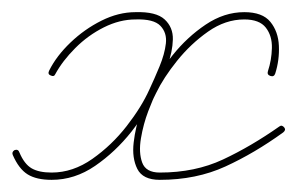

<svg xmlns="http://www.w3.org/2000/svg" viewBox="-26 -290 489 316"><path d="M57 -166Q52 -168 55 -174Q67 -198 90 -220Q113 -242 141 -256Q169 -270 197 -270Q231 -271 245 -258Q259 -245 258.5 -225Q258 -205 249.5 -181.5Q241 -158 231 -137Q217 -107 190.5 -73.5Q164 -40 130.5 -17Q97 6 59 6Q34 6 19.5 -3Q5 -12 -5 -35Q-7 -40 -2 -43Q4 -45 6 -39Q14 -20 26 -13Q38 -6 59 -6Q94 -6 126 -28.5Q158 -51 182.5 -82.5Q207 -114 220 -143Q228 -160 236.5 -180.5Q245 -201 247 -218.5Q249 -236 238 -247.5Q227 -259 197 -258Q171 -258 145 -245Q119 -232 98 -211Q77 -190 65 -168Q63 -163 57 -166ZM415 -173Q421 -191 421.5 -211Q422 -231 411.5 -244.5Q401 -258 376 -258Q345 -258 316.5 -238Q288 -218 265.5 -190Q243 -162 231 -137Q226 -128 218 -107Q210 -86 206 -62.5Q202 -39 208 -22.5Q214 -6 237 -6Q295 -6 341 -27.5Q387 -49 434 -82Q438 -85 442 -80Q445 -76 440 -72Q393 -38 345 -16Q297 6 237 6Q209 6 200 -12Q191 -30 194 -55.5Q197 -81 205.5 -105.5Q214 -130 220 -143Q234 -169 258 -199Q282 -229 312.5 -249.5Q343 -270 376 -270Q406 -270 419 -254Q432 -238 433 -214.5Q434 -191 427 -169Q425 -163 419 -165Q413 -167 415 -173Z"/></svg>

Font: FRB American Cursive Guidelines Thin
Style: Italic
Weight: 100
Italic angle: -25°
Version: Version 2.0;Modular Font Editor K font №1